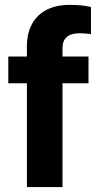

<svg xmlns="http://www.w3.org/2000/svg" viewBox="-20 -760 407 780"><path d="M339.5 -421.8H13.7V-530.3H339.5ZM262.8 -740.2Q287.9 -740.2 308.9 -738.2Q329.9 -736.2 349.6 -731.6V-621.6Q318.9 -624.9 304.5 -624.9Q269.4 -624.9 251.7 -610Q233.9 -595.2 233.9 -563V0H89.3V-570.5Q89.3 -625.6 110.6 -663.6Q131.9 -701.5 170.8 -720.9Q209.7 -740.2 262.8 -740.2Z"/></svg>

Font: Pretendard JP Variable
Style: Regular
Weight: 400
Designer: Base glyphs from Inter by Rasmus Andersson; Hangul glyphs from Noto Sans CJK(Source Han Sans) by Jang Soo-young and Kang
Foundry: Kil Hyung-jin
Version: Version 1.307;Glyphs 3.2 (3192)